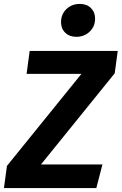

<svg xmlns="http://www.w3.org/2000/svg" viewBox="-38 -949 614 969"><path d="M347.2 -763.2Q312.5 -763.2 291.3 -783.9Q270 -804.7 270 -836.9Q270 -877 297.1 -903.1Q324.2 -929.2 365.2 -929.2Q399.9 -929.2 420.9 -908.4Q441.9 -887.7 441.9 -855Q441.9 -815.4 414.6 -789.3Q387.2 -763.2 347.2 -763.2ZM-18.1 0 -2.9 -111.8 373 -576.2H96.2L111.8 -691.9H556.2L541 -579.1L168.9 -119.1H479L448.2 0Z"/></svg>

Font: FiraGO SemiBold
Style: Italic
Weight: 600
Italic angle: -8°
Designer: bBox Type GmbH
Foundry: bBox Type GmbH
Version: Version 1.001;PS 001.001;hotconv 1.0.88;makeotf.lib2.5.64775